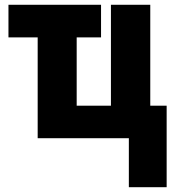

<svg xmlns="http://www.w3.org/2000/svg" viewBox="-20 -573 724 796"><path d="M514.2 203.1V0H136.2V-418H15.1V-553.2H398.9V-418H297.9V-134.8H439.9V-553.2H603V-134.8H670.9V203.1Z"/></svg>

Font: Open Sans Condensed ExtraBold
Style: Regular
Weight: 800
Width: 3
Designer: Monotype Design Team
Foundry: Monotype Imaging Inc.
Version: Version 3.000; ttfautohint (v1.8.4)